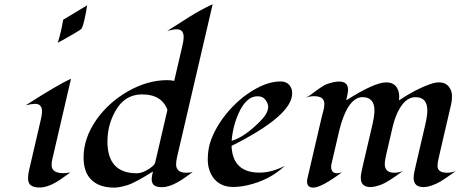

<svg xmlns="http://www.w3.org/2000/svg" viewBox="-20 -853 2116 883"><path d="M380.9 -828.6Q366.7 -742.2 356 -722.7Q353 -716.8 322.5 -699.5Q292 -682.1 280.3 -675.3Q254.4 -660.6 245.6 -656.2Q261.7 -707.5 270.5 -762.2ZM173.3 -339.8Q173.3 -375.5 141.6 -375.5Q127 -375.5 98.1 -368.7Q245.1 -462.9 306.6 -491.2L226.6 -146.5Q223.6 -133.8 220.5 -120.6Q217.3 -107.4 217.3 -94.2Q217.3 -56.6 272 -56.6Q285.6 -56.6 303.7 -60.1Q288.1 -49.3 271.5 -37.1Q254.9 -24.9 237.3 -14.6Q196.3 9.3 162.6 9.3Q122.6 9.3 112.8 -12.2Q108.9 -21 108.9 -32.2Q108.9 -49.8 113.3 -68.4L167 -299.8Q173.3 -325.2 173.3 -339.8Z M824.7 -682.1Q824.7 -718.3 793 -718.3Q781.7 -718.3 771 -715.8Q760.3 -713.4 749.5 -710.9Q800.8 -743.7 851.8 -775.9Q902.8 -808.1 958 -833.5L795.4 -135.3Q790 -114.7 790 -97.2Q790 -58.6 836.9 -58.6Q851.6 -58.6 866.2 -61.5Q851.1 -51.3 834.5 -39.1Q817.9 -26.9 799.8 -16.6Q757.8 7.8 725.1 7.8Q690.4 7.8 681.6 -9.8Q677.7 -17.1 677.7 -27.3Q677.7 -43.5 683.6 -64.5Q600.6 -11.7 564.2 -1Q527.8 9.8 505.4 9.8Q437.5 9.8 400.9 -25.4Q364.3 -60.5 364.3 -128.9Q364.3 -218.3 424.3 -303.7Q480 -382.3 569.3 -433.6Q659.7 -484.4 748.5 -484.4Q766.6 -484.4 781.2 -481L818.4 -641.1Q824.7 -666.5 824.7 -682.1ZM750 -347.7Q723.6 -418.9 633.3 -418.9Q553.2 -418.9 510.3 -341.8Q474.1 -277.3 474.1 -202.1Q474.1 -56.2 608.9 -56.2Q627.9 -56.2 649.9 -67.4Q689 -87.9 693.8 -106Z M1323.7 -423.8Q1323.7 -321.3 1044.9 -182.1Q1049.8 -59.1 1173.3 -59.1Q1229.5 -59.1 1289.6 -90.3Q1220.2 -23.9 1115.7 -0.5Q1083 6.8 1052 6.8Q1021 6.8 998.8 -4.2Q976.6 -15.1 962.4 -33.7Q935.5 -69.8 935.5 -119.4Q935.5 -168.9 950.4 -209.2Q965.3 -249.5 990.5 -288.1Q1015.6 -326.7 1048.8 -361.3Q1082 -396 1119.6 -421.9Q1201.2 -478.5 1270.5 -478.5Q1295.4 -478.5 1309.6 -463.1Q1323.7 -447.8 1323.7 -423.8ZM1060.1 -286.1Q1047.9 -242.7 1045.4 -205.6Q1093.3 -218.3 1154.3 -273.9Q1189.9 -306.6 1201.7 -325.9Q1213.4 -345.2 1213.4 -361.1Q1213.4 -377 1200.9 -393.6Q1188.5 -410.2 1166 -410.2Q1143.6 -410.2 1127.7 -399.2Q1111.8 -388.2 1099.1 -370.6Q1086.4 -353 1076.7 -330.8Q1066.9 -308.6 1060.1 -286.1Z M1572.3 -391.6Q1702.1 -474.1 1755.9 -474.1Q1800.3 -474.1 1812.5 -433.6Q1815.9 -420.9 1815.9 -409.7Q1815.9 -398.4 1814.5 -391.1Q1891.1 -442.4 1955.1 -464.8Q1980 -474.1 1997.1 -474.1Q2014.2 -474.1 2025.4 -469Q2036.6 -463.9 2043.9 -454.6Q2058.6 -436 2058.6 -412.8Q2058.6 -389.6 2055.2 -375.5L2001 -142.1Q1992.2 -106.9 1992.2 -89.8Q1992.2 -58.6 2036.6 -58.6Q2054.7 -58.6 2075.7 -65.9Q2025.9 -30.3 2006.3 -18.6Q1960.9 7.3 1926.8 7.3Q1882.3 7.3 1882.3 -35.2Q1882.3 -53.7 1893.6 -98.6L1936.5 -282.7Q1945.3 -321.8 1945.3 -344.7Q1945.3 -406.2 1890.6 -406.2Q1850.1 -406.2 1820.3 -357.9Q1798.8 -323.2 1786.6 -272.9L1754.4 -134.3Q1749.5 -112.3 1749.5 -98.6Q1749.5 -58.6 1793.5 -58.6Q1812 -58.6 1832 -65.9Q1762.7 -14.6 1732.9 -3.7Q1703.1 7.3 1683.6 7.3Q1639.2 7.3 1639.2 -35.2Q1639.2 -53.7 1650.4 -98.6L1693.4 -282.7Q1702.1 -321.8 1702.1 -344.7Q1702.1 -406.2 1647 -406.2Q1594.7 -406.2 1559.6 -315.4Q1548.8 -288.1 1540.5 -253.9L1505.4 -103Q1502.9 -94.2 1502.9 -86.4Q1502.9 -56.2 1530.3 -56.2Q1541 -56.2 1553.2 -61Q1457.5 9.8 1420.9 9.8Q1392.1 9.8 1392.1 -18.6Q1392.1 -25.4 1394 -33.2L1459.5 -314.5Q1462.9 -329.1 1467.3 -344.2Q1471.7 -359.4 1471.7 -375Q1471.7 -410.6 1425.3 -410.6Q1404.3 -410.6 1381.8 -402.8Q1398.4 -408.2 1421.9 -426.8Q1466.3 -460.4 1483.4 -466.3Q1517.1 -478 1539.1 -478Q1580.6 -478 1580.6 -440.9Q1580.6 -426.3 1572.3 -391.6Z"/></svg>

Font: Fondamento
Style: Italic
Weight: 400
Italic angle: -12°
Version: Version 1.000